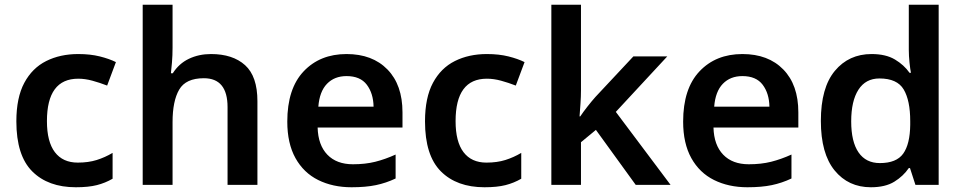

<svg xmlns="http://www.w3.org/2000/svg" viewBox="-20 -780 4060 810"><path d="M300 10Q183 10 116 -57Q49 -124 49 -268Q49 -368 82.5 -430.5Q116 -493 175 -522.5Q234 -552 310 -552Q361 -552 401 -542Q441 -532 469 -518L432 -419Q401 -431 370 -439.5Q339 -448 310 -448Q178 -448 178 -269Q178 -182 211.5 -138Q245 -94 308 -94Q353 -94 388 -105Q423 -116 455 -135V-26Q424 -8 388.5 1Q353 10 300 10Z M708 -579Q708 -547 705.5 -516.5Q703 -486 701 -471H709Q735 -512 777 -532Q819 -552 870 -552Q962 -552 1014 -505Q1066 -458 1066 -353V0H940V-328Q940 -450 840 -450Q764 -450 736 -402Q708 -354 708 -265V0H582V-760H708Z M1442 -552Q1551 -552 1614.5 -487Q1678 -422 1678 -306V-242H1320Q1322 -168 1361 -127.5Q1400 -87 1469 -87Q1521 -87 1563 -97.5Q1605 -108 1649 -128V-27Q1609 -8 1566 1Q1523 10 1463 10Q1384 10 1322.5 -20.5Q1261 -51 1226.5 -113Q1192 -175 1192 -267Q1192 -406 1261 -479Q1330 -552 1442 -552ZM1442 -459Q1391 -459 1359.5 -426.5Q1328 -394 1323 -330H1556Q1555 -386 1527.5 -422.5Q1500 -459 1442 -459Z M2024 10Q1907 10 1840 -57Q1773 -124 1773 -268Q1773 -368 1806.5 -430.5Q1840 -493 1899 -522.5Q1958 -552 2034 -552Q2085 -552 2125 -542Q2165 -532 2193 -518L2156 -419Q2125 -431 2094 -439.5Q2063 -448 2034 -448Q1902 -448 1902 -269Q1902 -182 1935.5 -138Q1969 -94 2032 -94Q2077 -94 2112 -105Q2147 -116 2179 -135V-26Q2148 -8 2112.5 1Q2077 10 2024 10Z M2431 -399Q2431 -373 2429 -344Q2427 -315 2425 -289H2428Q2440 -307 2458 -330Q2476 -353 2492 -371L2652 -542H2795L2578 -308L2809 0H2662L2494 -232L2431 -180V0H2306V-760H2431Z M3112 -552Q3221 -552 3284.5 -487Q3348 -422 3348 -306V-242H2990Q2992 -168 3031 -127.5Q3070 -87 3139 -87Q3191 -87 3233 -97.5Q3275 -108 3319 -128V-27Q3279 -8 3236 1Q3193 10 3133 10Q3054 10 2992.5 -20.5Q2931 -51 2896.5 -113Q2862 -175 2862 -267Q2862 -406 2931 -479Q3000 -552 3112 -552ZM3112 -459Q3061 -459 3029.5 -426.5Q2998 -394 2993 -330H3226Q3225 -386 3197.5 -422.5Q3170 -459 3112 -459Z M3654 10Q3559 10 3501 -61Q3443 -132 3443 -270Q3443 -410 3502 -481Q3561 -552 3657 -552Q3717 -552 3755.5 -529Q3794 -506 3817 -473H3823Q3820 -487 3817 -516Q3814 -545 3814 -570V-760H3940V0H3842L3819 -71H3814Q3791 -37 3753 -13.5Q3715 10 3654 10ZM3692 -92Q3762 -92 3790.5 -132Q3819 -172 3820 -253V-269Q3820 -356 3792.5 -402.5Q3765 -449 3690 -449Q3632 -449 3601.5 -401.5Q3571 -354 3571 -268Q3571 -182 3602 -137Q3633 -92 3692 -92Z"/></svg>

Font: Noto Sans Gurmukhi UI SemiBold
Style: Regular
Weight: 600
Designer: Jelle Bosma - Monotype Design Team
Foundry: Monotype Imaging Inc.
Version: Version 2.004; ttfautohint (v1.8.4.7-5d5b)